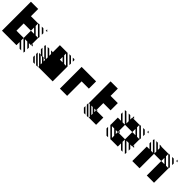

<svg xmlns="http://www.w3.org/2000/svg" viewBox="271 -1893 3125 3125"><g transform="rotate(45 1833.5 -331.0)"><path d="M505.2 -500 500 -505.2H505.2ZM505.2 -411.5 411.5 -505.2H447.9L505.2 -447.9ZM0 -666.7H166.7V-500H328.1L359.4 -505.2L505.2 -359.4L500 -328.1V-171.9H505.2V-166.7L500 -171.9V-166.7H453.1L505.2 -114.6V-78.1L416.7 -166.7H364.6L505.2 -26L500 5.2L333.3 -161.5V-109.4L447.9 5.2H411.5L333.3 -72.9V0H0ZM505.2 -171.9H536.5L505.2 -203.1ZM505.2 -505.2H536.5L505.2 -536.5ZM328.1 -166.7H333.3V-333.3H406.2L333.3 -406.2V-333.3H166.7V-166.7ZM442.7 -333.3H494.8L333.3 -494.8V-442.7Z M791.7 5.2 661.5 -125V-161.5L828.1 5.2ZM724 5.2 661.5 -57.3V-93.8L760.4 5.2ZM812.5 -161.5 661.5 -312.5 671.9 -338.5 833.3 -177.1V-218.8L713.5 -338.5H750L833.3 -255.2V-296.9L791.7 -338.5H828.1L833.3 -333.3V-500H1000V-489.6L1005.2 -505.2L1171.9 -338.5L1156.2 -333.3H1166.7V0H833.3V-20.8L682.3 -171.9H718.8L833.3 -57.3V-88.5L760.4 -161.5H734.4L661.5 -234.4V-270.8L760.4 -171.9H786.5L833.3 -125V-156.2L822.9 -166.7ZM1171.9 -458.3 1125 -505.2H1161.5L1171.9 -494.8ZM1171.9 -380.2 1046.9 -505.2H1083.3L1171.9 -416.7ZM1062.5 -333.3 1000 -395.8V-333.3ZM1099 -333.3H1140.6L1000 -474V-432.3Z M1333.3 0V-500H1666.7V-333.3H1500V0Z M1958.3 5.2 1828.1 -125V-161.5L1994.8 5.2ZM1890.6 5.2 1828.1 -57.3V-93.8L1927.1 5.2ZM1833.3 -666.7H2000V-500H2166.7V-333.3H2000V-171.9H2005.2V-166.7H2166.7V0H2000V-20.8L1854.2 -166.7H1833.3ZM2005.2 -171.9H2020.8L2005.2 -187.5ZM2000 -57.3V-88.5L1921.9 -166.7H1890.6ZM2000 -125V-156.2L1989.6 -166.7H1958.3Z M2500 5.2 2328.1 -166.7H2333.3V-333.3H2406.2L2328.1 -411.5V-447.9L2442.7 -333.3H2494.8L2328.1 -500L2359.4 -505.2L2500 -364.6V-416.7L2411.5 -505.2H2447.9L2500 -453.1V-500H2505.2L2500 -505.2H2505.2V-500H2661.5L2692.7 -505.2L2838.5 -359.4L2833.3 -328.1V-171.9H2838.5V-166.7L2833.3 -171.9V-166.7H2786.5L2838.5 -114.6V-78.1L2750 -166.7H2697.9L2838.5 -26L2833.3 5.2L2666.7 -161.5V-109.4L2781.2 5.2H2744.8L2666.7 -72.9V0H2500ZM2411.5 5.2 2328.1 -78.1V-114.6L2447.9 5.2ZM2838.5 -500 2833.3 -505.2H2838.5ZM2838.5 -411.5 2744.8 -505.2H2781.2L2838.5 -447.9ZM2838.5 -171.9H2869.8L2838.5 -203.1ZM2505.2 -171.9V-166.7L2500 -171.9ZM2505.2 -171.9H2536.5L2505.2 -203.1ZM2838.5 -505.2H2869.8L2838.5 -536.5ZM2505.2 -505.2H2536.5L2505.2 -536.5ZM2500 -31.2V-83.3L2416.7 -166.7H2364.6ZM2500 -119.8V-166.7H2661.5H2666.7V-333.3H2739.6L2666.7 -406.2V-333.3H2500V-328.1V-166.7H2453.1ZM2776 -333.3H2828.1L2666.7 -494.8V-442.7Z M3505.2 -500 3500 -505.2H3505.2ZM3505.2 -411.5 3411.5 -505.2H3447.9L3505.2 -447.9ZM3505.2 -505.2H3536.5L3505.2 -536.5ZM3333.3 0V-333.3H3406.2L3333.3 -406.2V-333.3H3166.7V0H3000V-333.3H3062.5L2994.8 -401V-437.5L3099 -333.3H3140.6L2994.8 -479.2L3005.2 -505.2L3166.7 -343.8V-385.4L3046.9 -505.2H3083.3L3166.7 -421.9V-463.5L3125 -505.2H3161.5L3166.7 -500H3328.1L3359.4 -505.2L3505.2 -359.4L3500 -328.1V0ZM3442.7 -333.3H3494.8L3333.3 -494.8V-442.7ZM3156.2 -333.3H3166.7V-338.5Z"/></g></svg>

Font: 0xA000-Monochrome
Style: Monochrome
Weight: 400
Version: Version 0.1